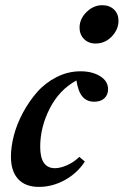

<svg xmlns="http://www.w3.org/2000/svg" viewBox="-20 -715 480 746"><path d="M351.1 -545.9Q323.7 -545.9 306.4 -563.5Q289.1 -581.1 289.1 -607.4Q289.1 -641.6 316.2 -668.2Q343.3 -694.8 377 -694.8Q405.3 -694.8 422.9 -678Q440.4 -661.1 440.4 -634.3Q440.4 -600.6 414.3 -573.2Q388.2 -545.9 351.1 -545.9ZM131.3 11.2Q78.6 11.2 50.5 -19.3Q22.5 -49.8 22.5 -106.4Q22.5 -144.5 33.9 -188.7Q45.4 -232.9 69.1 -277.1Q92.8 -321.3 124.3 -357.2Q155.8 -393.1 200 -415.5Q244.1 -438 293 -438Q338.4 -438 369.1 -418.9Q399.9 -399.9 399.9 -368.2Q399.9 -346.7 385.7 -333.3Q371.6 -319.8 346.2 -319.8Q317.4 -319.8 300.5 -339.4Q283.7 -358.9 276.9 -402.3Q210.4 -366.2 173.3 -293.5Q136.2 -220.7 136.2 -144.5Q136.2 -61.5 193.4 -61.5Q214.8 -61.5 241.5 -73.5Q268.1 -85.4 288.1 -105.5L309.6 -87.4Q280.8 -42.5 232.2 -15.6Q183.6 11.2 131.3 11.2Z"/></svg>

Font: Elstob 14pt
Style: Bold Italic
Weight: 700
Italic angle: -20°
Designer: Peter S. Baker
Version: Version 1.015